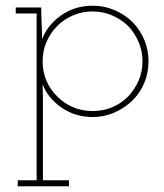

<svg xmlns="http://www.w3.org/2000/svg" viewBox="-20 -401 574 671"><path d="M42 250H221V229H130V-57Q130 -70 129.5 -82Q129 -94 129 -107Q138 -82 155 -61.5Q172 -41 195 -25Q218 -9 245.5 -0.5Q273 8 304 8Q344 8 379.5 -7.5Q415 -23 442 -49Q469 -75 484 -110.5Q499 -146 499 -187Q499 -227 484 -262.5Q469 -298 442 -325Q415 -351 379.5 -366Q344 -381 304 -381Q242 -381 194.5 -348Q147 -315 127 -264Q127 -291 125.5 -319.5Q124 -348 124 -375H35V-354H108V229H42ZM304 -361Q339 -361 371 -347.5Q403 -334 427 -311Q450 -287 464 -255Q478 -223 478 -187Q478 -150 464 -118.5Q450 -87 427 -63Q403 -39 371.5 -26Q340 -13 304 -13Q267 -13 236 -26Q205 -39 181 -63Q156 -87 142.5 -118.5Q129 -150 129 -187Q129 -223 142.5 -254.5Q156 -286 180 -310Q204 -334 235.5 -347.5Q267 -361 304 -361Z"/></svg>

Font: Josefin Slab Thin ExtraLight
Style: Regular
Weight: 250
Version: Version 2.000